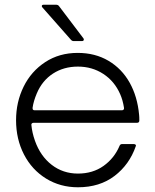

<svg xmlns="http://www.w3.org/2000/svg" viewBox="-20 -783 657 813"><path d="M48 -274Q48 -351 80 -416Q112 -481 171.5 -520Q231 -559 309 -559Q383 -559 439.5 -525.5Q496 -492 529 -433Q562 -374 569 -297Q570 -289 570 -273Q570 -263 560 -263H122Q117 -263 114.5 -260Q112 -257 113 -253Q116 -221 128 -187Q151 -122 199 -85Q247 -48 310 -48Q373 -48 418.5 -80.5Q464 -113 486 -165Q489 -173 497 -173H546Q551 -173 554 -170.5Q557 -168 555 -164Q528 -86 465 -38Q402 10 310 10Q235 10 175 -27Q115 -64 81.5 -129Q48 -194 48 -274ZM496 -316Q501 -316 503.5 -319Q506 -322 505 -327Q500 -359 489 -384Q465 -439 417.5 -470Q370 -501 310 -501Q250 -501 204.5 -471.5Q159 -442 136 -388Q122 -355 118 -327V-324Q118 -316 127 -316ZM160 -751Q157 -754 157 -757Q157 -763 165 -763H217Q226 -763 230 -757L333 -621Q335 -619 335 -615Q335 -613 333 -611Q331 -609 327 -609H292Q285 -609 280 -615Z"/></svg>

Font: Open Sauce Two Light
Style: Regular
Weight: 300
Designer: Alfredo Marco Pradil
Foundry: Creative Sauce Fz LLC
Version: Version 1.477